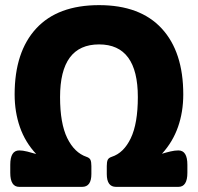

<svg xmlns="http://www.w3.org/2000/svg" viewBox="-20 -728 770 748"><path d="M55 0Q20 0 20 -55V-86Q20 -142 55 -142Q68 -142 86.5 -137.5Q105 -133 121 -128Q78 -174 57.5 -233Q37 -292 37 -360Q37 -526 121 -617Q205 -708 366 -708Q526 -708 610 -617Q694 -526 694 -360Q694 -292 673.5 -233.5Q653 -175 611 -129Q627 -134 644 -138Q661 -142 675 -142Q710 -142 710 -86V-55Q710 0 675 0H432Q396 0 396 -50V-81Q396 -97 399.5 -105Q403 -113 415 -117Q462 -132 489.5 -189.5Q517 -247 517 -350Q517 -555 366 -555Q214 -555 214 -350Q214 -247 242 -190Q270 -133 317 -117Q329 -113 332.5 -105Q336 -97 336 -81V-50Q336 0 300 0Z"/></svg>

Font: Asap ExtraBold
Style: Regular
Weight: 800
Designer: Pablo Cosgaya
Foundry: Omnibus-Type
Version: Version 3.001; ttfautohint (v1.8.4.7-5d5b)